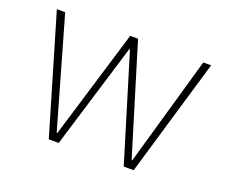

<svg xmlns="http://www.w3.org/2000/svg" viewBox="-90 -644 916 780"><g transform="rotate(20 367.5 -254.0)"><path d="M34 -508H70L205 -36H208L351 -508H385L529 -36H532L667 -508H701L551 0H508L369 -456H366L227 0H184Z"/></g></svg>

Font: IBM Plex Sans KR ExtLt
Style: Regular
Weight: 200
Designer: Mike Abbink; Paul van der Laan; Pieter van Rosmalen; Wujin Sim; Chorong Kim; Dohee Lee;
Foundry: Sandoll Inc.
Version: Version 1.002